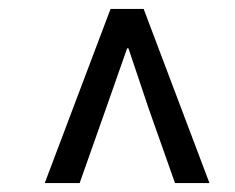

<svg xmlns="http://www.w3.org/2000/svg" viewBox="-20 -690 526 429"><path d="M80 -281 227 -670H301L448 -281H371L312 -448L267 -582H264L217 -448L158 -281Z"/></svg>

Font: Source Sans 3 ExtraLight Medium
Style: Italic
Weight: 500
Italic angle: -11°
Version: Version 3.052;hotconv 1.1.0;makeotfexe 2.6.0